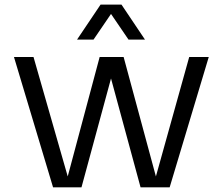

<svg xmlns="http://www.w3.org/2000/svg" viewBox="-20 -805 957 825"><path d="M208 0 40 -560.1H124L271 -46.9L408.2 -560.1H511.2L649.9 -46.9L793 -560.1H877L709 0H584L457 -467.8L330.1 0ZM311 -634.8 412.1 -785.2H502L603 -634.8H532.2L457 -745.1L381.8 -634.8Z"/></svg>

Font: TASA Explorer
Style: Regular
Weight: 400
Designer: Weizhong Zhang
Foundry: Local Remote
Version: Version 1.000;Glyphs 3.1.2 (3151)